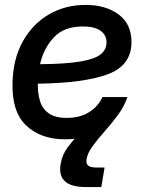

<svg xmlns="http://www.w3.org/2000/svg" viewBox="-20 -547 578 770"><path d="M240.7 11.7Q143.6 11.7 85 -43.7Q26.4 -99.1 30.3 -217.3Q32.7 -311 71.5 -380.9Q110.4 -450.7 175.8 -489Q241.2 -527.3 323.2 -527.3Q404.3 -527.3 455.8 -489Q507.3 -450.7 507.3 -378.4Q507.3 -284.7 412.6 -249.3Q317.9 -213.9 131.8 -211.4Q130.9 -174.8 139.9 -143.6Q148.9 -112.3 174.3 -93.3Q199.7 -74.2 247.6 -74.2Q300.8 -74.2 337.6 -97.4Q374.5 -120.6 390.6 -157.7H491.2Q463.9 -82 399.4 -35.2Q335 11.7 240.7 11.7ZM140.6 -289.6Q245.6 -290.5 303.5 -300.5Q361.3 -310.5 384.3 -329.6Q407.2 -348.6 407.2 -377Q407.2 -406.7 383.1 -423.8Q358.9 -440.9 312.5 -440.9Q236.3 -440.9 195.6 -396.7Q154.8 -352.5 140.6 -289.6ZM323.7 203.1Q207.5 203.1 223.1 110.8Q229.5 72.3 252.7 42Q275.9 11.7 303.2 -17.6L490.7 -157.7Q478.5 -120.6 453.4 -86.4Q428.2 -52.2 400.6 -21.2Q373 9.8 352.1 38.1Q331.1 66.4 327.1 91.8Q324.2 107.4 332.8 116.2Q341.3 125 369.6 125H399.4L386.2 203.1Z"/></svg>

Font: Inter Display Medium
Style: Italic
Weight: 500
Italic angle: -9.39999°
Designer: Rasmus Andersson
Foundry: rsms
Version: Version 4.000;git-a52131595